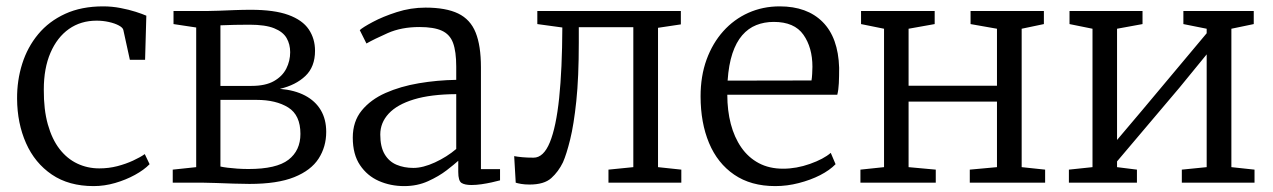

<svg xmlns="http://www.w3.org/2000/svg" viewBox="-20 -588 4097 618"><path d="M281.5 11Q201.5 11 146.8 -26.2Q92 -63.5 63.8 -127.2Q35.5 -191 35 -270Q34.5 -329 51.5 -382.8Q68.5 -436.5 103 -478Q137.5 -519.5 189.8 -543.5Q242 -567.5 312 -567.5Q340.5 -567.5 367.8 -562.2Q395 -557 416.8 -550Q438.5 -543 451 -537.5L447 -395.5H398L377 -491.5Q375.5 -499 362.5 -506Q349.5 -513 330.5 -517.2Q311.5 -521.5 291 -521.5Q240 -521.5 202 -494.8Q164 -468 142.5 -418.2Q121 -368.5 121 -300Q120.5 -235.5 134 -187.5Q147.5 -139.5 171.8 -108.2Q196 -77 228.8 -61.5Q261.5 -46 299.5 -46Q330 -46 357.8 -53.2Q385.5 -60.5 408.2 -71Q431 -81.5 446 -92L461.5 -59.5Q443.5 -41 414.2 -25Q385 -9 350.5 1Q316 11 281.5 11Z M783 4Q761.5 4 731.8 3Q702 2 675.2 1Q648.5 0 634 0H536V-42L611.5 -50V-499.5L538.5 -510.5V-552.5H644Q660.5 -552.5 684.5 -553.5Q708.5 -554.5 735.5 -555.5Q762.5 -556.5 787.5 -556.5Q863 -556.5 908.2 -540Q953.5 -523.5 973.8 -493.5Q994 -463.5 994 -424.5Q994 -373 963 -343.5Q932 -314 881 -302Q928.5 -298 961.8 -280.5Q995 -263 1012.5 -233.5Q1030 -204 1030 -163.5Q1030 -115.5 1005.5 -77.5Q981 -39.5 927 -17.8Q873 4 783 4ZM780 -44Q870 -44 908.5 -73.8Q947 -103.5 947 -157Q947 -217.5 907.8 -242Q868.5 -266.5 806 -266.5H689.5V-52Q698 -50 712.2 -48.2Q726.5 -46.5 744.2 -45.2Q762 -44 780 -44ZM689.5 -311.5H789.5Q834.5 -311.5 861.8 -327Q889 -342.5 901.5 -367.2Q914 -392 914 -420Q914 -445.5 902.5 -465.5Q891 -485.5 862.5 -497Q834 -508.5 783 -508.5Q759.5 -508.5 735.2 -508Q711 -507.5 689.5 -506.5Z M1281 11Q1237 11 1199.5 -5.5Q1162 -22 1138.8 -56.5Q1115.5 -91 1115.5 -145Q1115.5 -197 1144.2 -232.2Q1173 -267.5 1221 -288.8Q1269 -310 1328 -320Q1387 -330 1448.5 -331V-373.5Q1448.5 -422.5 1438.2 -450Q1428 -477.5 1402.2 -489.2Q1376.5 -501 1330 -501Q1272 -501 1228 -481.5Q1184 -462 1159.5 -448L1138 -491Q1147.5 -500 1179.8 -517.2Q1212 -534.5 1257 -549Q1302 -563.5 1349.5 -563.5Q1415.5 -563.5 1454.8 -544.5Q1494 -525.5 1511 -483.2Q1528 -441 1528 -371.5V-43.5H1589.5V-7.5Q1578.5 -4.5 1562.8 -1Q1547 2.5 1529.8 5Q1512.5 7.5 1497.5 7.5Q1476 7.5 1465.5 0.8Q1455 -6 1455 -34.5V-70.5Q1443 -59.5 1417.8 -40Q1392.5 -20.5 1357.8 -4.8Q1323 11 1281 11ZM1310.5 -47.5Q1341.5 -47.5 1380 -65.2Q1418.5 -83 1448.5 -108.5V-285Q1366.5 -284.5 1312.2 -268Q1258 -251.5 1231 -222.2Q1204 -193 1204 -155Q1204 -115.5 1218 -91.8Q1232 -68 1256.2 -57.8Q1280.5 -47.5 1310.5 -47.5Z M1684.5 6Q1669 6 1657.5 4Q1646 2 1640 0L1635 -85.5Q1645 -83.5 1660.8 -82Q1676.5 -80.5 1697.5 -80.5Q1729.5 -80.5 1749.8 -129.8Q1770 -179 1779.8 -272.5Q1789.5 -366 1790 -499.5L1709.5 -510.5V-552.5H2171.5V-509.5L2098 -498.5V-50L2173 -42V0H1938.5V-42L2018.5 -50V-500.5H1843V-451Q1843 -339 1835 -262.8Q1827 -186.5 1815.2 -139Q1803.5 -91.5 1792 -65.5Q1777.5 -35.5 1754.5 -14.8Q1731.5 6 1684.5 6Z M2475.5 11Q2397 11 2343.2 -25.8Q2289.5 -62.5 2262.2 -127.8Q2235 -193 2235 -278Q2235 -343 2254.2 -396Q2273.5 -449 2308 -487.5Q2342.5 -526 2389 -546.8Q2435.5 -567.5 2489.5 -567.5Q2578 -567.5 2628 -517.2Q2678 -467 2681 -370Q2681 -341.5 2680 -320.2Q2679 -299 2675 -283H2321Q2321 -232.5 2332.2 -189.2Q2343.5 -146 2366 -113.5Q2388.5 -81 2422.2 -63Q2456 -45 2500.5 -45Q2543.5 -45 2587.2 -60.5Q2631 -76 2654 -96L2669.5 -59.5Q2650.5 -40 2619.8 -24.2Q2589 -8.5 2551.2 1.2Q2513.5 11 2475.5 11ZM2322 -328.5 2592 -329Q2593.5 -337 2594.2 -350.5Q2595 -364 2595 -373Q2595 -435 2566 -476.2Q2537 -517.5 2470.5 -517.5Q2440 -517.5 2414.2 -507.2Q2388.5 -497 2369 -474.5Q2349.5 -452 2337.5 -416Q2325.5 -380 2322 -328.5Z M2749.5 0V-42L2825.5 -50V-495.5L2751.5 -510.5V-552.5H2988.5V-510.5L2904.5 -495.5V-312H3189V-495.5L3104 -510.5V-552.5H3340V-510.5L3268.5 -495.5V-50L3344 -42V0H3101.5V-42L3189 -50V-261H2904.5V-50L2992 -42V0Z M3420.5 0V-42L3496.5 -50V-495.5L3422.5 -510.5V-552.5H3657.5V-510.5L3575.5 -495.5V-137.5L3655 -231.5L3864 -481V-495.5L3789 -510.5V-552.5H4015.5V-510.5L3943.5 -495.5V-50L4018 -42V0H3784V-42L3864 -50V-413L3776.5 -306L3575.5 -68.5V-50L3639.5 -42V0Z"/></svg>

Font: Merriweather 24pt Light
Style: Regular
Weight: 300
Designer: Eben Sorkin
Foundry: Eben Sorkin
Version: Version 2.100